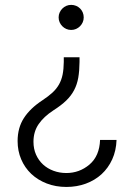

<svg xmlns="http://www.w3.org/2000/svg" viewBox="-20 -571 538 783"><path d="M153.4 -162.3Q177.6 -178.3 194.1 -193.5Q210.6 -208.8 220.7 -226.7Q230.8 -244.7 235.3 -266.7Q239.7 -288.7 240.1 -318.2V-337.4H304.3V-318.2Q304 -282 299.2 -254.3Q294.4 -226.6 282.3 -203.5Q270.2 -180.4 249.8 -160.7Q229.4 -141 197.4 -120.7Q158.7 -95.5 137.6 -64.8Q116.5 -34.1 116.5 7.1Q116.5 36.2 127 59.7Q137.4 83.1 155.5 99.8Q173.7 116.5 198.2 125.5Q222.7 134.6 250.7 134.6Q304 134.6 344.8 100.1Q385.7 65.3 388.1 -0.4H455.3Q453.8 43.3 437.7 78.8Q421.5 114.3 394.2 139.4Q366.8 164.4 330.1 177.9Q293.3 191.4 250.7 191.4Q207 191.4 170.5 177.2Q133.9 163 107.4 138Q81 112.9 66.4 78.7Q51.8 44.4 51.8 4.3Q51.8 -49.7 77.4 -89.5Q103 -129.3 153.4 -162.3ZM270.2 -551.1Q280.9 -551.1 290.3 -547.2Q299.7 -543.3 306.6 -536.4Q313.6 -529.5 317.5 -520.1Q321.4 -510.7 321.4 -500Q321.4 -489.3 317.3 -480.1Q313.2 -470.9 306.3 -464Q299.4 -457 290.1 -452.9Q280.9 -448.9 270.2 -448.9Q259.6 -448.9 250.4 -452.9Q241.1 -457 234.2 -464Q227.3 -470.9 223.2 -480.1Q219.1 -489.3 219.1 -500Q219.1 -510.7 223.2 -519.9Q227.3 -529.1 234.2 -536Q241.1 -543 250.4 -547.1Q259.6 -551.1 270.2 -551.1Z"/></svg>

Font: Inter P Light
Style: Regular
Weight: 300
Designer: Rasmus Andersson
Foundry: rsms
Version: Version 3.018;git-588b23468